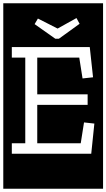

<svg xmlns="http://www.w3.org/2000/svg" viewBox="-32 -937 648 1170"><path d="M-12 213V-917H596V213ZM327 -701 453 -792 434 -827 319 -763 199 -824 179 -790 305 -701ZM40 0H524L543 -184L480 -191L460 -64H195V-298H502V-362H195V-586H451L471 -459L535 -466L515 -650H40V-586H122V-64H40Z"/></svg>

Font: Zilla Slab Highlight
Style: Regular
Weight: 400
Designer: Typotheque Type Foundry
Foundry: Typotheque type foundry
Version: Version 1.1; 2017; ttfautohint (v1.6)